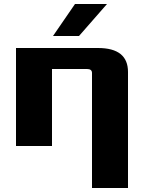

<svg xmlns="http://www.w3.org/2000/svg" viewBox="-20 -730 720 960"><path d="M60 0V-490H470Q620 -490 620 -370V210H440V-365Q440 -385 415 -385H240V0ZM245 -550 355 -710H515L375 -550Z"/></svg>

Font: Xolonium
Style: Bold
Weight: 700
Designer: Severin Meyer
Version: Version 4.2